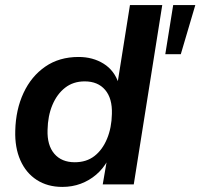

<svg xmlns="http://www.w3.org/2000/svg" viewBox="-20 -725 788 755"><path d="M225 10Q167 10 124.5 -17.5Q82 -45 60 -95Q38 -145 40 -211Q42 -294 72.5 -359.5Q103 -425 158 -463Q213 -501 289 -501Q345 -501 387.5 -474.5Q430 -448 447 -396L442 -397L491 -705H618L506 0H384L400 -93H403Q385 -61 358 -38Q331 -15 297.5 -2.5Q264 10 225 10ZM274 -87Q320 -87 351.5 -111.5Q383 -136 401 -179.5Q419 -223 420 -277Q422 -338 393.5 -371.5Q365 -405 313 -405Q268 -405 236 -380Q204 -355 186 -312Q168 -269 167 -214Q165 -154 193.5 -120.5Q222 -87 274 -87ZM630 -512 661 -705H748L691 -512Z"/></svg>

Font: Nunito Sans 11pt
Style: Bold Italic
Weight: 700
Italic angle: -9°
Version: Version 3.101;gftools[0.9.27]